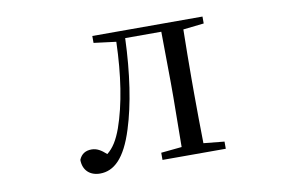

<svg xmlns="http://www.w3.org/2000/svg" viewBox="-61 -622 1122 738"><g transform="rotate(-10 500.0 -253.0)"><path d="M600 0H767V-28L686 -36C685 -92 684 -174 684 -229V-288C684 -342 685 -424 686 -480L767 -489V-516H337V-489L424 -478C420 -348 403 -237 372 -149C356 -105 339 -78 315 -59C295 -77 279 -87 258 -87C235 -87 218 -77 209 -55C209 -14 236 10 275 10C329 10 374 -30 408 -139C437 -230 455 -349 460 -486H601L603 -288V-229L601 -36L520 -28V0Z"/></g></svg>

Font: Harano Aji Mincho K1
Style: Regular
Weight: 400
Foundry: Masamichi Hosoda
Version: HaranoAjiMinchoK1-Regular version 20230610;ttx 4.39.4